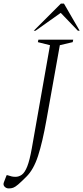

<svg xmlns="http://www.w3.org/2000/svg" viewBox="-80 -882 466 1075"><path d="M-31 173Q-45 173 -54.5 163Q-64 153 -58 138L-43 99H-38Q-23 104 -14 106Q-5 108 7 108Q26 108 42.5 96Q59 84 72.5 50Q86 16 98 -51L200 -629L132 -646L135 -660H330L327 -646L255 -629L180 -210Q158 -86 133 -9Q108 68 67 108Q38 137 21.5 151Q5 165 -6 169Q-17 173 -31 173ZM109 -710 261 -862H278L366 -710H356L260 -810L119 -710Z"/></svg>

Font: Spectral ExtraLight
Style: Italic
Weight: 275
Italic angle: -10°
Designer: Jean-Baptiste Levee
Foundry: Production Type
Version: Version 2.001